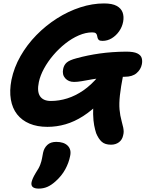

<svg xmlns="http://www.w3.org/2000/svg" viewBox="-20 -728 847 1117"><path d="M626 113.8Q591 113.8 572 96.8Q553 79.8 539.4 47Q532.8 26.8 527.8 0.7Q522.8 -25.4 521.8 -63.7Q520.8 -102 525.6 -157.6L566.6 -138Q514.8 -85.2 463.9 -52.6Q413 -20 361.2 -5Q309.4 10 255.8 10Q196.4 10 151.8 -8.8Q107.2 -27.6 79.5 -62.9Q51.8 -98.2 43.1 -149.1Q34.4 -200 46.6 -263.2Q61.4 -335.4 99.4 -401.8Q137.4 -468.2 191.8 -523.8Q246.2 -579.4 311.5 -620.9Q376.8 -662.4 447 -685.2Q517.2 -708 585 -708Q632.8 -708 658.7 -693.8Q684.6 -679.6 693.3 -655.6Q702 -631.6 696.4 -601.2Q690.6 -570.8 672.8 -545.6Q655 -520.4 630.1 -505.3Q605.2 -490.2 576.4 -490.2Q561.6 -490.2 555.6 -495Q549.6 -499.8 547.7 -507.6Q545.8 -515.4 544.3 -522.7Q542.8 -530 536.9 -534.8Q531 -539.6 516.2 -539.6Q478.8 -539.6 438.5 -522.2Q398.2 -504.8 360.1 -474.7Q322 -444.6 290 -407Q258 -369.4 236 -329Q214 -288.6 206 -250.6Q194.4 -195.6 213 -168.1Q231.6 -140.6 275.8 -140.6Q323.6 -140.6 371.4 -155.6Q419.2 -170.6 464.7 -201.9Q510.2 -233.2 551 -282Q574.8 -308 599.3 -317.6Q623.8 -327.2 655.8 -327.2Q680.6 -327.2 690.6 -318.5Q700.6 -309.8 696.4 -290.6Q682.8 -221.2 677.6 -173.8Q672.4 -126.4 675.4 -91.3Q678.4 -56.2 688 -21.6Q694.6 1.4 697 14.7Q699.4 28 699.5 37.3Q699.6 46.6 696.8 57.8Q691.6 84.8 672.3 99.3Q653 113.8 626 113.8ZM410.8 -251.4Q378.4 -251.4 359.5 -272.6Q340.6 -293.8 347.4 -326.8Q352 -350 368.2 -364.2Q384.4 -378.4 425 -389Q489.4 -406.8 560.3 -416.8Q631.2 -426.8 713.6 -427.6Q757.8 -427.6 778.6 -417.4Q799.4 -407.2 804.4 -390.3Q809.4 -373.4 805 -352.8Q799 -323.6 774.6 -302.5Q750.2 -281.4 705.8 -281.4Q643.6 -281.4 596.6 -276.9Q549.6 -272.4 515.6 -266.4Q481.6 -260.4 456.4 -255.9Q431.2 -251.4 410.8 -251.4ZM205.4 369.2Q155.6 369.2 163.8 330.8Q166.6 320 171.7 308.3Q176.8 296.6 188.4 277.2Q206.8 250 214.4 229.3Q222 208.6 224.7 192Q227.4 175.4 230.6 160.4Q236.4 132.8 255.4 115.1Q274.4 97.4 307.2 97.4Q352 97.4 374.2 119.9Q396.4 142.4 388 179.8Q380.4 219 359.7 257Q339 295 303.4 326.8Q278.6 349.2 255.3 359.2Q232 369.2 205.4 369.2Z"/></svg>

Font: Shantell Sans Light
Style: Italic
Weight: 300
Italic angle: -11°
Designer: Stephen Nixon, Anya Danilova, Shantell Martin
Foundry: Arrow Type
Version: Version 1.008;[ac192a2d6]